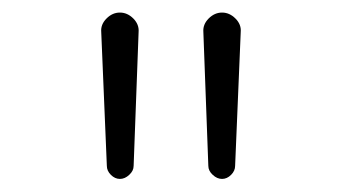

<svg xmlns="http://www.w3.org/2000/svg" viewBox="-20 -800 540 301"><path d="M306.6 -540 298.8 -750Q297.9 -761.7 307.1 -771Q316.4 -780.3 328.1 -780.3Q339.8 -780.3 349.1 -771Q358.4 -761.7 357.4 -750L348.6 -540Q348.6 -532.2 342.3 -525.9Q335.9 -519.5 328.1 -519.5Q320.3 -519.5 313.5 -525.9Q306.6 -532.2 306.6 -540ZM147.5 -540 138.7 -750Q137.7 -761.7 147 -771Q156.2 -780.3 168 -780.3Q179.7 -780.3 189 -771Q198.2 -761.7 197.3 -750L189.5 -540Q189.5 -532.2 182.6 -525.9Q175.8 -519.5 168 -519.5Q160.2 -519.5 153.8 -525.9Q147.5 -532.2 147.5 -540Z"/></svg>

Font: Rounded-X Mgen+ 1mn light
Style: Regular
Weight: 200
Designer: [Source Han Sans]
Ryoko NISHIZUKA  (kana & ideographs); Paul D. Hunt (Latin, Greek & Cyrillic); Wenlong ZHANG  (bopomofo
Version: Version 1.059.20150602